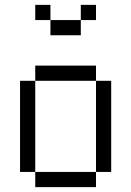

<svg xmlns="http://www.w3.org/2000/svg" viewBox="-20 -770 540 790"><path d="M375 -687.5V-750H312.5V-687.5H187.5V-625H312.5V-687.5ZM125 -62.5V0H375V-62.5ZM125 -62.5Q125 -62.5 125 -437.5H62.5Q62.5 -437.5 62.5 -62.5ZM375 -62.5H437.5Q437.5 -62.5 437.5 -437.5H375Q375 -437.5 375 -62.5ZM125 -437.5H375V-500H125ZM187.5 -687.5V-750H125V-687.5Z"/></svg>

Font: Unifont
Style: Regular
Weight: 500
Version: Version 13.0.05